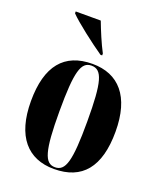

<svg xmlns="http://www.w3.org/2000/svg" viewBox="-143 -857 804 958"><g transform="rotate(20 259.5 -378.0)"><path d="M282 -605H291V-615C268 -658 242 -721 225 -766H92V-756C125 -721 225 -644 282 -605ZM258 10C407 10 484 -81 484 -270C484 -457 400 -549 261 -549C112 -549 35 -457 35 -270C35 -82 119 10 258 10ZM260 0C205 0 186 -59 186 -270C186 -481 204 -539 259 -539C316 -539 334 -481 334 -270C334 -59 316 0 260 0Z"/></g></svg>

Font: Noto Serif Display Condensed Extra
Style: Regular
Weight: 800
Width: 3
Designer: Monotype Design Team
Foundry: Monotype Imaging Inc.
Version: Version 1.900